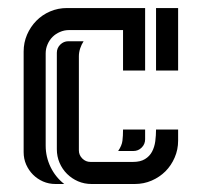

<svg xmlns="http://www.w3.org/2000/svg" viewBox="-20 -460 504 480"><path d="M152.3 -384.8Q140.6 -384.8 129.9 -380.1Q119.1 -375.5 111.3 -367.7Q103.5 -359.9 98.9 -349.1Q94.2 -338.4 94.2 -326.7V-95.7Q94.2 -67.9 106.4 -42.5Q118.7 -17.1 140.6 0H118.7Q102.1 0 87.6 -6.3Q73.2 -12.7 62.5 -23.4Q51.8 -34.2 45.4 -48.6Q39.1 -63 39.1 -79.6V-331.1Q39.1 -353.5 47.6 -373.3Q56.2 -393.1 70.8 -408Q85.4 -422.9 105.2 -431.4Q125 -439.9 147.5 -439.9H342.8V-283.7H287.6V-384.8ZM209 0Q190.9 0 175 -6.8Q159.2 -13.7 147.5 -25.4Q135.7 -37.1 128.9 -53Q122.1 -68.8 122.1 -86.9V-328.1Q122.1 -339.8 130.6 -348.4Q139.2 -356.9 150.9 -356.9H189Q183.6 -348.6 180.4 -338.9Q177.2 -329.1 177.2 -319.3V-84Q177.2 -72.3 185.8 -63.7Q194.3 -55.2 206.1 -55.2H312.5Q331.1 -55.2 342.5 -62.3Q354 -69.3 360.1 -80.8Q366.2 -92.3 368.2 -106.9Q370.1 -121.6 370.1 -136.2H425.3V-108.4Q425.3 -85.9 416.7 -66.2Q408.2 -46.4 393.6 -31.7Q378.9 -17.1 359.1 -8.5Q339.4 0 316.9 0ZM425.3 -283.7H370.1V-439.9H425.3ZM275.4 -82.5Q284.7 -96.2 286.1 -108.2Q287.6 -120.1 287.6 -136.2H342.8V-111.8Q342.8 -99.6 334.2 -91.1Q325.7 -82.5 313.5 -82.5Z"/></svg>

Font: Isar CAT
Style: Regular
Weight: 400
Designer: Digitized by Peter Wiegel
Foundry: CAT-Fonts, Peter Wiegel
Version: Version 1.000; ttfautohint (v1.3)